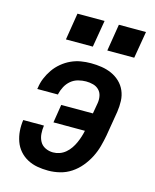

<svg xmlns="http://www.w3.org/2000/svg" viewBox="-112 -812 724 896"><g transform="rotate(15 250.0 -363.5)"><path d="M207 8Q180 8 154.5 3.5Q129 -1 106.5 -13Q84 -25 67.5 -44Q51 -63 42.5 -87Q34 -111 32 -137Q30 -163 34 -190H134Q131 -170 132.5 -150Q134 -130 143 -113.5Q152 -97 169.5 -88.5Q187 -80 207 -80Q223 -80 238.5 -85.5Q254 -91 267 -102Q280 -113 289.5 -127Q299 -141 305.5 -155.5Q312 -170 317 -185.5Q322 -201 325 -216H173L187 -304H340L349 -356Q352 -374 348.5 -391Q345 -408 333.5 -419.5Q322 -431 305.5 -435.5Q289 -440 271 -440Q253 -440 233.5 -435Q214 -430 198.5 -417Q183 -404 173.5 -386Q164 -368 160 -350Q160 -349 160 -348.5Q160 -348 160 -347H60Q60 -348 60 -349.5Q60 -351 61 -353Q64 -377 73.5 -400Q83 -423 97.5 -444Q112 -465 132.5 -482Q153 -499 176 -509.5Q199 -520 223 -524Q247 -528 271 -528Q298 -528 323.5 -524Q349 -520 371.5 -510Q394 -500 412 -483Q430 -466 440 -443Q450 -420 451 -394Q452 -368 448 -341L428 -221Q423 -194 415.5 -166.5Q408 -139 394.5 -112.5Q381 -86 361.5 -62.5Q342 -39 317 -22.5Q292 -6 263.5 1Q235 8 207 8ZM459 -605H329L350 -735H481ZM259 -605H129L150 -735H281Z"/></g></svg>

Font: Iosevka SS04 Semibold Oblique
Style: Regular
Weight: 600
Italic angle: -9°
Monospace: yes
Designer: Belleve Invis
Foundry: Belleve Invis
Version: Version 19.0.0; ttfautohint (v1.8.4)